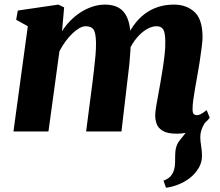

<svg xmlns="http://www.w3.org/2000/svg" viewBox="-20 -586 982 856"><path d="M720 251 709 219.5Q731 211 741.5 198.5Q752 186 756.5 169Q760 156 760.5 140.5Q761 125 761 106.5Q761 65 780 41.5Q799 18 815 -3L901.5 -49.5Q888 -32 880.5 -13Q873 6 873 26.5Q873 42 876.8 64.8Q880.5 87.5 880.5 109Q880.5 138.5 865.5 163.5Q850.5 188.5 826.5 207.5Q804 225 776.2 236.2Q748.5 247.5 720 251ZM266 -553 256.5 -446.5Q271.5 -471 292.8 -492.8Q314 -514.5 339 -530.8Q364 -547 391.8 -556.2Q419.5 -565.5 448.5 -565.5Q483.5 -565.5 508 -552.2Q532.5 -539 546.2 -509.2Q560 -479.5 562.5 -429Q563 -421 563 -411.5Q563 -402 562.2 -392Q561.5 -382 560.5 -371.5L539 -402.5Q554.5 -443 576.2 -473.2Q598 -503.5 625.2 -524Q652.5 -544.5 685 -555Q717.5 -565.5 755 -565.5Q811 -565.5 847 -532.8Q883 -500 883 -419.5Q883 -404.5 879 -373.5Q875 -342.5 869.8 -308.2Q864.5 -274 859.5 -247Q855 -222 850.2 -195Q845.5 -168 842 -143Q838.5 -118 838.5 -100Q838.5 -82 844.2 -77.2Q850 -72.5 857.5 -72.5Q866 -72.5 875.2 -77.2Q884.5 -82 901.5 -95L915 -61Q909.5 -53 891.5 -36Q873.5 -19 842.8 -4.5Q812 10 768 10Q726.5 10 705.8 -2.5Q685 -15 678.5 -33.5Q672 -52 672 -71Q672 -85.5 675.8 -109.2Q679.5 -133 685 -161Q690.5 -189 695 -216.5Q699.5 -243.5 704.8 -276Q710 -308.5 713.8 -341.2Q717.5 -374 717 -401.5Q716.5 -442 707.2 -455.5Q698 -469 678 -469Q659.5 -469 639.2 -458.5Q619 -448 599.8 -428.2Q580.5 -408.5 564.8 -380.8Q549 -353 539.5 -318.5L563 -407.5Q563 -384.5 561.2 -356.8Q559.5 -329 556.8 -300.5Q554 -272 550.5 -247L521.5 0H364L392 -216Q395.5 -244 399.2 -275.8Q403 -307.5 405.8 -339.5Q408.5 -371.5 408 -399Q406.5 -443.5 395.8 -456.2Q385 -469 362 -469Q348.5 -469 333.2 -460.2Q318 -451.5 302 -436Q286 -420.5 271.2 -400.2Q256.5 -380 245 -357.5L196 0H40L104 -469L52 -498L59.5 -539L240 -565.5Z"/></svg>

Font: Merriweather 24pt Black
Style: Italic
Weight: 900
Italic angle: -7.8°
Designer: Eben Sorkin
Foundry: Eben Sorkin
Version: Version 2.101